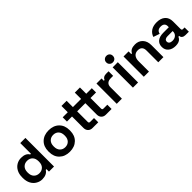

<svg xmlns="http://www.w3.org/2000/svg" viewBox="284 -2010 3321 3321"><g transform="rotate(-45 1944.0 -350.0)"><path d="M270 14Q211 14 160 -16Q107 -46 76.5 -103.5Q46 -161 46 -240V-256Q46 -338 77 -394Q107 -450 158 -480Q209 -510 270 -510Q384 -510 424 -439H442V-700H568V0H444V-60H426Q380 14 270 14ZM444 -243V-253Q444 -323 406.5 -361.5Q369 -400 308 -400Q248 -400 210 -361.5Q172 -323 172 -253V-243Q172 -173 210 -134.5Q248 -96 308 -96Q368 -96 406 -134.5Q444 -173 444 -243Z M684 -240V-256Q684 -372 755 -441Q826 -510 944 -510Q1062 -510 1133 -441Q1204 -372 1204 -256V-240Q1204 -124 1133 -55Q1062 14 944 14Q826 14 755 -55Q684 -124 684 -240ZM1078 -243V-253Q1078 -321 1041.5 -359.5Q1005 -398 944 -398Q885 -398 847.5 -359.5Q810 -321 810 -253V-243Q810 -175 847.5 -136.5Q885 -98 944 -98Q1003 -98 1040.5 -136.5Q1078 -175 1078 -243Z M1650 0H1510Q1461 0 1430.5 -30.5Q1400 -61 1400 -112V-392H1276V-496H1400V-650H1526V-496H1632V-392H1526V-134Q1526 -104 1554 -104H1650ZM1976 0H1836Q1787 0 1756.5 -30.5Q1726 -61 1726 -112V-392H1632V-496H1726V-650H1852V-496H1988V-392H1852V-134Q1852 -104 1880 -104H1976Z M2228 0H2102V-496H2226V-440H2244Q2266 -498 2340 -498H2400V-386H2338Q2288 -386 2258 -359.5Q2228 -333 2228 -282Z M2624 0H2498V-496H2624ZM2561 -554Q2527 -554 2503.5 -576.5Q2480 -599 2480 -634Q2480 -669 2503.5 -691.5Q2527 -714 2561 -714Q2597 -714 2619.5 -692Q2642 -670 2642 -634Q2642 -598 2619.5 -576Q2597 -554 2561 -554Z M2890 0H2764V-496H2888V-431H2906Q2939 -504 3051 -504Q3137 -504 3190.5 -447.5Q3244 -391 3244 -296V0H3118V-286Q3118 -398 3012 -398Q2954 -398 2922 -359.5Q2890 -321 2890 -252Z M3534 14Q3450 14 3399 -28.5Q3348 -71 3348 -145Q3348 -219 3398.5 -259.5Q3449 -300 3540 -300H3676V-328Q3676 -365 3653 -386.5Q3630 -408 3584 -408Q3499 -408 3484 -331L3368 -370Q3388 -434 3443 -472Q3498 -510 3586 -510Q3685 -510 3741.5 -460.5Q3798 -411 3798 -319V-134Q3798 -104 3826 -104H3866V0H3782Q3745 0 3721 -18Q3697 -36 3697 -66V-67H3678Q3674 -56 3660 -36Q3623 14 3534 14ZM3556 -88Q3609 -88 3642.5 -117.5Q3676 -147 3676 -196V-206H3549Q3514 -206 3494 -191Q3474 -176 3474 -149Q3474 -121 3495.5 -104.5Q3517 -88 3556 -88Z"/></g></svg>

Font: Rootstock Sans Headline
Style: Bold
Weight: 700
Designer: Florian Karsten
Foundry: Florian Karsten
Version: Version 2.000;FEAKit 1.0